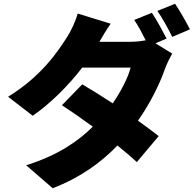

<svg xmlns="http://www.w3.org/2000/svg" viewBox="-20 -898 1040 1020"><path d="M910 -878 816 -840C843 -802 875 -743 895 -702L989 -742C972 -776 936 -840 910 -878ZM568 -772 393 -826C382 -787 358 -735 340 -707C287 -623 200 -493 23 -384L154 -283C248 -348 344 -444 417 -539H674C661 -487 623 -413 579 -349C521 -387 463 -423 417 -450L309 -339C354 -310 413 -269 473 -225C396 -149 291 -74 119 -20L260 102C408 45 518 -36 604 -125C645 -92 681 -61 707 -37L823 -175C795 -197 756 -226 713 -257C782 -355 830 -457 856 -531C867 -561 882 -591 895 -613L806 -668L865 -693C847 -728 812 -793 787 -830L693 -792C714 -762 736 -720 754 -684C730 -679 700 -676 674 -676H508C523 -702 546 -741 568 -772Z"/></svg>

Font: Noto Sans TC Black
Style: Regular
Weight: 900
Designer: Ryoko NISHIZUKA 西塚涼子 (kana, bopomofo & ideographs); Paul D. Hunt (Latin, Greek & Cyrillic); Sandoll Communications 산돌커뮤니
Foundry: Adobe
Version: Version 2.004;hotconv 1.0.118;makeotfexe 2.5.65603